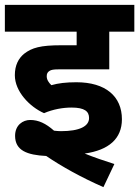

<svg xmlns="http://www.w3.org/2000/svg" viewBox="-20 -642 572 789"><path d="M274 -200C328 -200 346 -184 346 -157C346 -123 307 -103 230 -103C221 -103 211 -104 202 -105C168 -135 138 -149 104 -149C74 -149 42 -128 42 -84C42 -23 92 -5 170 -1C233 42 316 88 405 127L450 32C409 19 365 4 328 -11C427 -25 481 -72 481 -152C481 -246 414 -304 294 -304C251 -304 219 -300 191 -292C180 -303 172 -314 172 -329C172 -340 176 -346 184 -351C191 -355 199 -357 221 -357H429V-512H532V-622H0V-512H295V-456H231C147 -456 111 -446 79 -421C56 -402 41 -374 41 -333C41 -266 102 -203 161 -177C198 -193 239 -200 274 -200Z"/></svg>

Font: Noto Sans
Style: Bold Italic
Weight: 700
Italic angle: -12°
Designer: Monotype Design Team
Foundry: Monotype Imaging Inc.
Version: Version 2.013